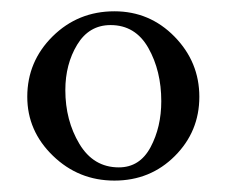

<svg xmlns="http://www.w3.org/2000/svg" viewBox="-20 -561 401 340"><path d="M175.8 -516.6Q137.7 -516.6 116.7 -481.9Q95.7 -447.3 95.7 -401.4Q95.7 -347.7 120.6 -306.2Q145.5 -264.6 190.4 -264.6Q227.5 -264.6 246.6 -300.3Q265.6 -335.9 265.6 -381.8Q265.6 -435.5 242.7 -476.1Q219.7 -516.6 175.8 -516.6ZM182.6 -541Q245.1 -541 289.1 -496.1Q333 -451.2 333 -389.6Q333 -328.1 289.6 -284.7Q246.1 -241.2 182.6 -241.2Q119.1 -241.2 73.7 -285.2Q28.3 -329.1 28.3 -389.6Q28.3 -452.1 73.2 -496.6Q118.2 -541 182.6 -541Z"/></svg>

Font: Crimson Text
Style: Roman
Weight: 400
Version: Version 0.13